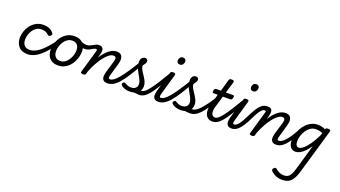

<svg xmlns="http://www.w3.org/2000/svg" viewBox="-90 -1692 5509 3109"><g transform="rotate(20 2665.0 -138.0)"><path d="M264 17Q160 17 107.5 -42Q55 -101 55 -196Q55 -249 74.5 -305.5Q94 -362 131 -410.5Q168 -459 223 -489Q278 -519 348 -519Q406 -519 447.5 -501Q489 -483 519 -447Q534 -429 529.5 -417Q525 -405 513 -394Q500 -383 487.5 -381.5Q475 -380 461 -394Q441 -416 413 -427.5Q385 -439 340 -439Q292 -439 255.5 -415.5Q219 -392 194 -354Q169 -316 157 -273.5Q145 -231 145 -192Q145 -157 157.5 -126.5Q170 -96 198.5 -78Q227 -60 273 -60Q287 -60 292.5 -48.5Q298 -37 296.5 -21.5Q295 -6 286.5 5.5Q278 17 264 17Z M260 17Q251 17 247 5.5Q243 -6 243.5 -21.5Q244 -37 250 -48.5Q256 -60 266 -60Q322 -60 381.5 -93Q441 -126 507 -192.5Q573 -259 645 -357Q651 -366 663 -361.5Q675 -357 683.5 -347.5Q692 -338 686 -330Q613 -215 541 -138Q469 -61 399 -22Q329 17 260 17Z M786 19Q723 19 679 -6.5Q635 -32 612.5 -78.5Q590 -125 590 -184Q590 -238 609 -296.5Q628 -355 665 -405.5Q702 -456 756.5 -487.5Q811 -519 884 -519Q946 -519 989.5 -494.5Q1033 -470 1055.5 -425.5Q1078 -381 1078 -323Q1078 -282 1066.5 -235Q1055 -188 1032 -143Q1009 -98 974 -61.5Q939 -25 892 -3Q845 19 786 19ZM795 -61Q842 -61 877.5 -85.5Q913 -110 937.5 -149Q962 -188 975 -231.5Q988 -275 988 -314Q988 -354 974 -382Q960 -410 935.5 -424.5Q911 -439 877 -439Q829 -439 792 -415Q755 -391 730.5 -352.5Q706 -314 693 -271Q680 -228 680 -190Q680 -150 694 -120.5Q708 -91 734 -76Q760 -61 795 -61Z M1102 -380Q1085 -380 1061.5 -386Q1038 -392 1015.5 -402Q993 -412 977 -423Q968 -430 967 -442.5Q966 -455 971 -466.5Q976 -478 986 -483.5Q996 -489 1007 -481Q1037 -462 1061.5 -456.5Q1086 -451 1107 -451Q1137 -451 1162 -461.5Q1187 -472 1209.5 -485Q1232 -498 1254 -508.5Q1276 -519 1300 -519Q1312 -519 1318.5 -507.5Q1325 -496 1324 -481.5Q1323 -467 1311.5 -455.5Q1300 -444 1277 -444Q1262 -444 1243.5 -434.5Q1225 -425 1204 -412Q1183 -399 1157.5 -389.5Q1132 -380 1102 -380Z M1638 17Q1596 17 1575 1.5Q1554 -14 1548 -38Q1542 -62 1545.5 -90.5Q1549 -119 1556 -145L1616 -346Q1624 -372 1625.5 -393Q1627 -414 1617 -426.5Q1607 -439 1580 -439Q1547 -439 1507.5 -410.5Q1468 -382 1427.5 -330.5Q1387 -279 1347.5 -208.5Q1308 -138 1275 -52L1264 -11Q1261 2 1250.5 8.5Q1240 15 1217 15Q1200 15 1187 8Q1174 1 1179 -17L1295 -418Q1298 -429 1294 -436.5Q1290 -444 1278 -444Q1266 -444 1261.5 -455.5Q1257 -467 1259.5 -481.5Q1262 -496 1272.5 -507.5Q1283 -519 1300 -519Q1337 -519 1355 -506Q1373 -493 1377.5 -472Q1382 -451 1379 -427.5Q1376 -404 1371 -383L1353 -321Q1383 -370 1414.5 -406.5Q1446 -443 1478.5 -468.5Q1511 -494 1544 -506.5Q1577 -519 1610 -519Q1656 -519 1681.5 -497.5Q1707 -476 1712 -433.5Q1717 -391 1697 -326L1645 -147Q1629 -96 1631 -77Q1633 -58 1656 -58Q1670 -58 1677 -46.5Q1684 -35 1682.5 -20.5Q1681 -6 1670 5.5Q1659 17 1638 17Z M1638 17Q1619 17 1612.5 5.5Q1606 -6 1609.5 -20.5Q1613 -35 1625 -46.5Q1637 -58 1656 -58Q1685 -58 1718.5 -81Q1752 -104 1795.5 -155.5Q1839 -207 1896.5 -292Q1954 -377 2030 -502Q2038 -515 2052.5 -512.5Q2067 -510 2076.5 -499Q2086 -488 2078 -475Q2003 -337 1942.5 -242.5Q1882 -148 1831 -91Q1780 -34 1733.5 -8.5Q1687 17 1638 17Z M2188 17Q2166 17 2145 14Q2124 11 2100.5 10Q2077 9 2047 15L2061 -10Q2096 -26 2125 -36.5Q2154 -47 2174.5 -52.5Q2195 -58 2206 -58Q2215 -58 2218 -46.5Q2221 -35 2218 -20.5Q2215 -6 2207 5.5Q2199 17 2188 17ZM2021 19Q1972 19 1931.5 3.5Q1891 -12 1876 -30Q1861 -45 1862.5 -56.5Q1864 -68 1877 -80Q1889 -92 1898 -91Q1907 -90 1923 -79Q1941 -68 1965 -59Q1989 -50 2016 -50Q2068 -50 2096.5 -74.5Q2125 -99 2125 -143Q2125 -168 2116 -193.5Q2107 -219 2092.5 -245Q2078 -271 2062.5 -298.5Q2047 -326 2032.5 -355Q2018 -384 2009.5 -415.5Q2001 -447 2001 -481Q2001 -534 2025 -556.5Q2049 -579 2076 -579Q2100 -579 2112 -566.5Q2124 -554 2124 -535Q2124 -515 2109 -492.5Q2094 -470 2078 -450Q2078 -426 2087.5 -402Q2097 -378 2112.5 -354Q2128 -330 2145 -305Q2162 -280 2177 -253.5Q2192 -227 2202 -199Q2212 -171 2212 -140Q2212 -68 2160.5 -24.5Q2109 19 2021 19Z M2187 17Q2173 17 2166.5 5.5Q2160 -6 2161.5 -20.5Q2163 -35 2174 -46.5Q2185 -58 2206 -58Q2229 -58 2258.5 -81.5Q2288 -105 2327.5 -156Q2367 -207 2420.5 -290.5Q2474 -374 2545 -494Q2553 -508 2567.5 -506.5Q2582 -505 2591.5 -494.5Q2601 -484 2593 -471Q2514 -328 2456 -233.5Q2398 -139 2353 -84Q2308 -29 2268.5 -6Q2229 17 2187 17Z M2517 17Q2476 17 2455 2Q2434 -13 2428 -37Q2422 -61 2425.5 -89.5Q2429 -118 2436 -145L2534 -484Q2540 -503 2549.5 -509Q2559 -515 2578 -515Q2608 -515 2617 -506Q2626 -497 2620 -477L2525 -147Q2509 -95 2511 -76.5Q2513 -58 2536 -58Q2550 -58 2557 -46.5Q2564 -35 2562 -20.5Q2560 -6 2549 5.5Q2538 17 2517 17ZM2633 -669Q2612 -669 2598 -682.5Q2584 -696 2584 -721Q2584 -749 2601 -772Q2618 -795 2654 -795Q2676 -795 2690 -782Q2704 -769 2704 -743Q2704 -715 2687 -692Q2670 -669 2633 -669Z M2513 17Q2494 17 2487.5 5.5Q2481 -6 2484.5 -20.5Q2488 -35 2500 -46.5Q2512 -58 2531 -58Q2560 -58 2593.5 -81Q2627 -104 2670.5 -155.5Q2714 -207 2771.5 -292Q2829 -377 2905 -502Q2913 -515 2927.5 -512.5Q2942 -510 2951.5 -499Q2961 -488 2953 -475Q2878 -337 2817.5 -242.5Q2757 -148 2706 -91Q2655 -34 2608.5 -8.5Q2562 17 2513 17Z M3063 17Q3041 17 3020 14Q2999 11 2975.5 10Q2952 9 2922 15L2936 -10Q2971 -26 3000 -36.5Q3029 -47 3049.5 -52.5Q3070 -58 3081 -58Q3090 -58 3093 -46.5Q3096 -35 3093 -20.5Q3090 -6 3082 5.5Q3074 17 3063 17ZM2896 19Q2847 19 2806.5 3.5Q2766 -12 2751 -30Q2736 -45 2737.5 -56.5Q2739 -68 2752 -80Q2764 -92 2773 -91Q2782 -90 2798 -79Q2816 -68 2840 -59Q2864 -50 2891 -50Q2943 -50 2971.5 -74.5Q3000 -99 3000 -143Q3000 -168 2991 -193.5Q2982 -219 2967.5 -245Q2953 -271 2937.5 -298.5Q2922 -326 2907.5 -355Q2893 -384 2884.5 -415.5Q2876 -447 2876 -481Q2876 -534 2900 -556.5Q2924 -579 2951 -579Q2975 -579 2987 -566.5Q2999 -554 2999 -535Q2999 -515 2984 -492.5Q2969 -470 2953 -450Q2953 -426 2962.5 -402Q2972 -378 2987.5 -354Q3003 -330 3020 -305Q3037 -280 3052 -253.5Q3067 -227 3077 -199Q3087 -171 3087 -140Q3087 -68 3035.5 -24.5Q2984 19 2896 19Z M3062 17Q3048 17 3041.5 5.5Q3035 -6 3036.5 -20.5Q3038 -35 3049 -46.5Q3060 -58 3081 -58Q3104 -58 3135 -76.5Q3166 -95 3206 -137Q3246 -179 3296.5 -249.5Q3347 -320 3408 -423Q3416 -437 3430.5 -435.5Q3445 -434 3453.5 -423Q3462 -412 3455 -399Q3384 -274 3329 -193.5Q3274 -113 3228.5 -67Q3183 -21 3143 -2Q3103 17 3062 17Z M3446 17Q3400 17 3370.5 -4Q3341 -25 3327 -60Q3313 -95 3313.5 -139.5Q3314 -184 3327 -230L3383 -420H3307Q3296 -420 3291.5 -430Q3287 -440 3292 -460Q3297 -480 3306.5 -490Q3316 -500 3328 -500H3408L3465 -699Q3471 -718 3480.5 -724Q3490 -730 3510 -730Q3540 -730 3548.5 -721Q3557 -712 3551 -692L3494 -500H3621Q3632 -500 3636.5 -490.5Q3641 -481 3636 -460Q3632 -441 3622 -430.5Q3612 -420 3601 -420H3471L3413 -224Q3400 -182 3399.5 -150.5Q3399 -119 3407 -98.5Q3415 -78 3430.5 -68Q3446 -58 3465 -58Q3479 -58 3486 -46.5Q3493 -35 3491 -20.5Q3489 -6 3478 5.5Q3467 17 3446 17Z M3449 17Q3435 17 3428.5 5.5Q3422 -6 3423.5 -20.5Q3425 -35 3436 -46.5Q3447 -58 3468 -58Q3491 -58 3520.5 -81.5Q3550 -105 3589.5 -156Q3629 -207 3682.5 -290.5Q3736 -374 3807 -494Q3815 -508 3829.5 -506.5Q3844 -505 3853.5 -494.5Q3863 -484 3855 -471Q3776 -328 3718 -233.5Q3660 -139 3615 -84Q3570 -29 3530.5 -6Q3491 17 3449 17Z M3780 17Q3739 17 3718 2Q3697 -13 3691 -37Q3685 -61 3688.5 -89.5Q3692 -118 3699 -145L3797 -484Q3803 -503 3812.5 -509Q3822 -515 3841 -515Q3871 -515 3880 -506Q3889 -497 3883 -477L3788 -147Q3772 -95 3774 -76.5Q3776 -58 3799 -58Q3813 -58 3820 -46.5Q3827 -35 3825 -20.5Q3823 -6 3812 5.5Q3801 17 3780 17ZM3896 -669Q3875 -669 3861 -682.5Q3847 -696 3847 -721Q3847 -749 3864 -772Q3881 -795 3917 -795Q3939 -795 3953 -782Q3967 -769 3967 -743Q3967 -715 3950 -692Q3933 -669 3896 -669Z M3778 17Q3763 17 3758 5.5Q3753 -6 3757.5 -20.5Q3762 -35 3771.5 -46.5Q3781 -58 3794 -58Q3812 -58 3832 -71.5Q3852 -85 3872.5 -111.5Q3893 -138 3915 -176Q3937 -214 3961 -264Q4003 -351 4036.5 -402Q4070 -453 4099.5 -478.5Q4129 -504 4156 -511.5Q4183 -519 4210 -519Q4221 -519 4224 -507.5Q4227 -496 4223 -481.5Q4219 -467 4210 -455.5Q4201 -444 4187 -444Q4176 -444 4161.5 -438Q4147 -432 4129 -413.5Q4111 -395 4088 -357.5Q4065 -320 4035 -258Q3992 -165 3954.5 -110Q3917 -55 3885.5 -27.5Q3854 0 3827.5 8.5Q3801 17 3778 17Z M4547 17Q4505 17 4484 1.5Q4463 -14 4457 -38Q4451 -62 4454.5 -90.5Q4458 -119 4465 -145L4525 -346Q4533 -372 4534.5 -393Q4536 -414 4526 -426.5Q4516 -439 4489 -439Q4456 -439 4416.5 -410.5Q4377 -382 4336.5 -330.5Q4296 -279 4256.5 -208.5Q4217 -138 4184 -52L4173 -11Q4170 2 4159.5 8.5Q4149 15 4126 15Q4109 15 4096 8Q4083 1 4088 -17L4204 -418Q4207 -429 4203 -436.5Q4199 -444 4187 -444Q4175 -444 4170 -455.5Q4165 -467 4167.5 -481.5Q4170 -496 4181 -507.5Q4192 -519 4209 -519Q4246 -519 4264 -506Q4282 -493 4286.5 -472Q4291 -451 4288 -427.5Q4285 -404 4280 -383L4262 -321Q4292 -370 4323.5 -406.5Q4355 -443 4387.5 -468.5Q4420 -494 4453 -506.5Q4486 -519 4519 -519Q4565 -519 4590.5 -497.5Q4616 -476 4621 -433.5Q4626 -391 4606 -326L4554 -147Q4538 -96 4540 -77Q4542 -58 4565 -58Q4579 -58 4586 -46.5Q4593 -35 4591.5 -20.5Q4590 -6 4579 5.5Q4568 17 4547 17Z M4546 17Q4532 17 4525.5 5.5Q4519 -6 4520.5 -20.5Q4522 -35 4533 -46.5Q4544 -58 4565 -58Q4590 -58 4618 -76.5Q4646 -95 4675.5 -128Q4705 -161 4736 -207Q4767 -253 4799 -309Q4806 -322 4820 -320.5Q4834 -319 4843 -309Q4852 -299 4845 -286Q4805 -210 4768 -153Q4731 -96 4695.5 -58.5Q4660 -21 4623.5 -2Q4587 17 4546 17Z M4824 519Q4777 519 4731.5 502Q4686 485 4649 453Q4628 436 4625.5 420Q4623 404 4641 387Q4657 371 4670 373Q4683 375 4700 390Q4726 412 4759.5 426.5Q4793 441 4830 441Q4872 441 4900.5 424.5Q4929 408 4949 371.5Q4969 335 4987 273L5113 -164Q5071 -103 5030.5 -62.5Q4990 -22 4951.5 -2.5Q4913 17 4877 17Q4841 17 4814 -2Q4787 -21 4772.5 -56.5Q4758 -92 4758 -140Q4758 -187 4771.5 -239Q4785 -291 4812 -340.5Q4839 -390 4878 -430.5Q4917 -471 4967 -495Q5017 -519 5079 -519Q5109 -519 5142 -511Q5175 -503 5206 -488V-491Q5211 -505 5221 -510Q5231 -515 5249 -515Q5279 -515 5288 -506Q5297 -497 5291 -477L5072 277Q5044 374 5010 426.5Q4976 479 4931.5 499Q4887 519 4824 519ZM4903 -63Q4939 -63 4983 -99Q5027 -135 5076 -205Q5125 -275 5174 -377L5186 -416Q5151 -431 5122 -435.5Q5093 -440 5068 -440Q5027 -440 4992.5 -421.5Q4958 -403 4931.5 -372Q4905 -341 4886.5 -303Q4868 -265 4858.5 -226.5Q4849 -188 4849 -155Q4849 -128 4855 -107Q4861 -86 4873.5 -74.5Q4886 -63 4903 -63Z"/></g></svg>

Font: Playwrite AU QLD
Style: Regular
Weight: 400
Designer: Veronika Burian, José Scaglione
Foundry: TypeTogether
Version: Version 1.002